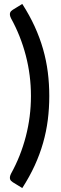

<svg xmlns="http://www.w3.org/2000/svg" viewBox="-20 -801 311 974"><path d="M137 -314Q137 -419 111 -519Q85 -619 36 -708Q31.5 -717 30.5 -724Q29.5 -731 31.2 -736.2Q33 -741.5 36.8 -745Q40.5 -748.5 45 -751.5L93 -781Q130 -723.5 156 -666.5Q182 -609.5 198.5 -551.8Q215 -494 222.5 -434.8Q230 -375.5 230 -314Q230 -252 222.5 -192.8Q215 -133.5 198.5 -75.8Q182 -18 156 38.8Q130 95.5 93 153L45 123.5Q40.5 120.5 36.8 117Q33 113.5 31.2 108.2Q29.5 103 30.5 96Q31.5 89 36 80Q85 -8.5 111 -108.8Q137 -209 137 -314Z"/></svg>

Font: Lato SemiBold
Style: Regular
Weight: 600
Designer: Lukasz Dziedzic with Adam Twardoch and Botio Nikoltchev
Foundry: tyPoland Lukasz Dziedzic
Version: Version 2.015; 2015-08-06; http://www.latofonts.com/